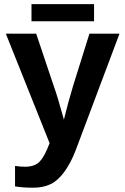

<svg xmlns="http://www.w3.org/2000/svg" viewBox="-20 -689 596 917"><path d="M138.2 207.5Q87.9 207.5 51.8 201.2V103.5Q79.1 107.4 99.1 107.4Q147 107.4 170.7 81.5Q194.3 55.7 216.8 -5.4L7.8 -528.3H152.8L235.8 -280.8Q245.6 -253.9 257.8 -213.4Q270 -172.9 285.2 -117.7Q296.4 -162.6 306.6 -200.7Q316.9 -238.8 329.1 -278.8L407.2 -528.3H550.8L341.8 27.8Q329.1 61.5 314.9 87.4Q300.8 113.3 286.1 133.3Q256.3 173.8 221.2 190.7Q186 207.5 138.2 207.5ZM130.4 -669.4H429.2V-587.4H130.4Z"/></svg>

Font: Arimo
Style: Bold
Weight: 700
Designer: Steve Matteson
Foundry: Monotype Imaging Inc.
Version: Version 1.33